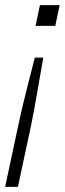

<svg xmlns="http://www.w3.org/2000/svg" viewBox="-46 -568 253 750"><path d="M93 -467H170L187 -548H110ZM-26 162H24L76 -81C93 -163 108 -260 123 -343H90C69 -260 43 -163 26 -81Z"/></svg>

Font: Geist ExtraLight
Style: Italic
Weight: 200
Italic angle: -12°
Designer: Basement.studio, Andrés Briganti, Mateo Zaragoza
Foundry: Basement.studio, Vercel, Andrés Briganti, Guido Ferreyra, Mateo Zaragoza
Version: Version 1.500